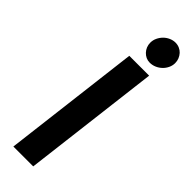

<svg xmlns="http://www.w3.org/2000/svg" viewBox="-281 -844 852 852"><g transform="rotate(45 145.0 -417.5)"><path d="M168.5 0H43.9L123 -648.4H247.6ZM290 -769.5Q290 -753.9 283.2 -739.5Q276.4 -725.1 265.1 -714.4Q253.9 -703.6 239.3 -697.3Q224.6 -690.9 208.5 -690.9Q195.8 -690.9 184.8 -696Q173.8 -701.2 165.5 -710Q157.2 -718.8 152.3 -730.5Q147.5 -742.2 147.5 -755.4Q147.5 -771.5 154.3 -785.9Q161.1 -800.3 172.1 -811.3Q183.1 -822.3 197.5 -828.6Q211.9 -835 226.6 -835Q240.2 -835 252 -829.8Q263.7 -824.7 272 -815.7Q280.3 -806.6 285.2 -794.7Q290 -782.7 290 -769.5Z"/></g></svg>

Font: Carlito
Style: Bold Italic
Weight: 700
Italic angle: -7°
Designer: Lukasz Dziedzic
Foundry: tyPoland Lukasz Dziedzic
Version: Version 1.104